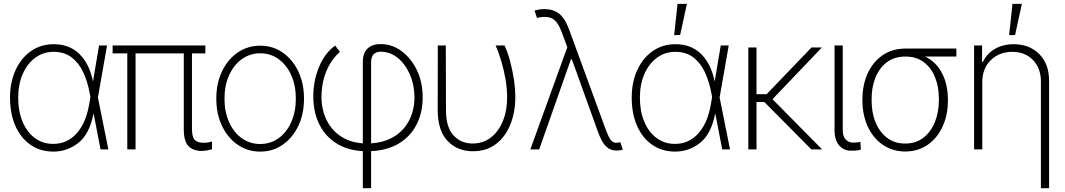

<svg xmlns="http://www.w3.org/2000/svg" viewBox="-20 -785 5597 1009"><path d="M260.3 11.7Q190.4 11.2 139.4 -24.7Q88.4 -60.5 60.5 -124.3Q32.7 -188 32.7 -272Q32.7 -354 62 -417.2Q91.3 -480.5 143.1 -516.6Q194.8 -552.7 262.2 -552.7Q345.7 -552.7 397.9 -500.7Q450.2 -448.7 468.8 -356.9L500.5 -545.9H542.5L494.6 -272.9L549.3 0H508.3L472.2 -187H471.2Q449.7 -79.6 391.6 -33.9Q333.5 11.7 260.3 11.7ZM455.1 -274.9 451.7 -293.5Q440.4 -356 417.2 -405.5Q394 -455.1 355.7 -483.9Q317.4 -512.7 262.2 -512.7Q207.5 -512.7 165.5 -481.7Q123.5 -450.7 99.6 -396.5Q75.7 -342.3 75.7 -271.5Q75.7 -200.2 98.6 -145.5Q121.6 -90.8 163.1 -59.8Q204.6 -28.8 260.3 -28.8Q334 -28.8 384.3 -85.7Q434.6 -142.6 450.7 -249.5Z M1059.1 -545.9V-504.4H988.8V-109.4Q988.8 -64 1003.9 -49.3Q1019 -34.7 1049.3 -34.7Q1070.3 -34.2 1094.2 -41.5V-0.5Q1081.5 2.9 1068.4 5.4Q1055.2 7.8 1039.1 8.3Q993.7 7.8 969.7 -18.1Q945.8 -43.9 945.8 -105V-504.4H692.4V0H648.9V-504.4H571.8V-545.9Z M1347.7 11.7Q1280.8 11.7 1228.5 -24.7Q1176.3 -61 1146.5 -123.8Q1116.7 -186.5 1116.7 -266.6Q1116.7 -346.7 1146.5 -409.4Q1176.3 -472.2 1228.5 -508.5Q1280.8 -544.9 1347.7 -544.9Q1414.1 -544.9 1466.1 -508.5Q1518.1 -472.2 1547.9 -409.2Q1577.6 -346.2 1577.6 -266.6Q1577.6 -186.5 1547.9 -123.8Q1518.1 -61 1466.1 -24.7Q1414.1 11.7 1347.7 11.7ZM1347.7 -28.3Q1402.3 -28.3 1444.6 -59.1Q1486.8 -89.8 1510.7 -143.8Q1534.7 -197.8 1534.7 -266.6Q1534.7 -335.4 1510.7 -389.2Q1486.8 -442.9 1444.6 -473.9Q1402.3 -504.9 1347.7 -504.9Q1293 -504.9 1250.5 -473.9Q1208 -442.9 1183.8 -389.2Q1159.7 -335.4 1159.7 -266.6Q1159.7 -197.8 1183.6 -143.8Q1207.5 -89.8 1250 -59.1Q1292.5 -28.3 1347.7 -28.3Z M1886.7 204.1V9.3Q1803.2 4.4 1745.4 -33.2Q1687.5 -70.8 1657.2 -133.3Q1627 -195.8 1626.5 -274.9Q1626 -361.8 1657.5 -435.3Q1689 -508.8 1741.2 -545.4L1766.6 -512.2Q1722.7 -474.6 1696.5 -414.3Q1670.4 -354 1669.4 -277.8Q1669.4 -210 1695.3 -156Q1721.2 -102.1 1769.8 -69.3Q1818.4 -36.6 1886.7 -31.7V-459.5Q1886.7 -505.4 1911.4 -529.5Q1936 -553.7 1981.4 -553.2Q2038.1 -553.7 2088.1 -517.8Q2138.2 -481.9 2169.7 -418.7Q2201.2 -355.5 2201.2 -272.9Q2201.2 -194.3 2170.2 -132.3Q2139.2 -70.3 2078.9 -32.7Q2018.6 4.9 1930.2 9.3V204.1ZM1930.2 -31.7Q2002.9 -36.6 2053.7 -68.8Q2104.5 -101.1 2131.1 -154.1Q2157.7 -207 2158.2 -273.4Q2157.2 -342.3 2132.8 -396.5Q2108.4 -450.7 2068.6 -481.9Q2028.8 -513.2 1981.4 -513.2Q1929.7 -513.2 1930.2 -455.6Z M2280.8 -545.9H2322.8L2323.7 -206.1Q2323.7 -116.2 2363.3 -73.5Q2402.8 -30.8 2463.4 -30.8Q2519 -30.8 2559.8 -62.5Q2600.6 -94.2 2623 -149.7Q2645.5 -205.1 2645 -275.4Q2645 -317.9 2637 -366Q2628.9 -414.1 2615.2 -460.9Q2601.6 -507.8 2584.5 -545.9H2631.3Q2646.5 -515.1 2659.4 -468.3Q2672.4 -421.4 2680.2 -370.1Q2688 -318.8 2688 -273.9Q2688 -195.3 2662.1 -130.9Q2636.2 -66.4 2586.7 -28.3Q2537.1 9.8 2465.3 9.8Q2382.8 9.8 2331.3 -45.2Q2279.8 -100.1 2280.3 -208Z M3220.7 6.3Q3187.5 6.3 3165 -15.4Q3142.6 -37.1 3123 -90.8L2985.4 -472.7V-473.6H2980.5L2813.5 0H2767.1L2961.4 -537.1L2932.1 -615.7Q2912.1 -670.9 2883.1 -687Q2854 -703.1 2801.8 -690.9L2789.1 -729.5Q2798.8 -732.4 2812.7 -734.9Q2826.7 -737.3 2841.3 -737.3Q2889.2 -736.8 2919.4 -712.2Q2949.7 -687.5 2970.2 -631.3L3161.1 -110.4Q3175.8 -69.3 3187.7 -52Q3199.7 -34.7 3219.7 -34.2Q3229 -35.2 3240.2 -37.6L3252.9 1.5Q3237.3 6.3 3220.7 6.3Z M3527.3 11.7Q3457.5 11.2 3406.5 -24.7Q3355.5 -60.5 3327.6 -124.3Q3299.8 -188 3299.8 -272Q3299.8 -354 3329.1 -417.2Q3358.4 -480.5 3410.2 -516.6Q3461.9 -552.7 3529.3 -552.7Q3612.8 -552.7 3665 -500.7Q3717.3 -448.7 3735.8 -356.9L3767.6 -545.9H3809.6L3761.7 -272.9L3816.4 0H3775.4L3739.3 -187H3738.3Q3716.8 -79.6 3658.7 -33.9Q3600.6 11.7 3527.3 11.7ZM3722.2 -274.9 3718.8 -293.5Q3707.5 -356 3684.3 -405.5Q3661.1 -455.1 3622.8 -483.9Q3584.5 -512.7 3529.3 -512.7Q3474.6 -512.7 3432.6 -481.7Q3390.6 -450.7 3366.7 -396.5Q3342.8 -342.3 3342.8 -271.5Q3342.8 -200.2 3365.7 -145.5Q3388.7 -90.8 3430.2 -59.8Q3471.7 -28.8 3527.3 -28.8Q3601.1 -28.8 3651.4 -85.7Q3701.7 -142.6 3717.8 -249.5ZM3522.9 -600.6 3540.5 -764.6H3589.8L3554.2 -600.6Z M3955.6 -535.6V-290H4008.8L4244.6 -535.6H4299.3L4039.6 -263.7L4300.3 0H4243.7L3996.6 -249H3955.6V0H3912.6V-535.6Z M4365.7 -545.9H4408.7V-101.6Q4408.7 -67.9 4424.6 -51.8Q4440.4 -35.6 4461.9 -35.6Q4477.1 -35.6 4487.8 -37.1Q4498.5 -38.6 4501.5 -39.6L4503.9 1.5Q4499.5 2.9 4486.1 5.1Q4472.7 7.3 4452.1 6.8Q4414.6 7.3 4390.1 -20.5Q4365.7 -48.3 4365.7 -101.6Z M4512.2 -258.3V-262.2Q4512.2 -338.9 4539.8 -399.2Q4567.4 -459.5 4617.7 -494.4Q4668 -529.3 4736.3 -529.8H5005.9V-487.8H4841.3Q4900.4 -459.5 4930.9 -399.9Q4961.4 -340.3 4961.4 -261.2V-256.3Q4961.4 -180.7 4933.6 -120.1Q4905.8 -59.6 4855.5 -24.4Q4805.2 10.7 4737.3 11.2Q4669.9 10.7 4619.1 -24.2Q4568.4 -59.1 4540.3 -119.9Q4512.2 -180.7 4512.2 -258.3ZM4560.5 -262.2V-258.3Q4560.1 -192.9 4581.5 -141.4Q4603 -89.8 4642.6 -60.1Q4682.1 -30.3 4737.3 -30.8Q4792 -30.3 4831.5 -60.3Q4871.1 -90.3 4892.6 -142.6Q4914.1 -194.8 4914.1 -261.2V-266.1Q4914.1 -328.6 4893.8 -378.9Q4873.5 -429.2 4834.5 -458.5Q4795.4 -487.8 4739.7 -487.8H4737.3Q4680.7 -487.8 4641.1 -458.3Q4601.6 -428.7 4580.8 -377.7Q4560.1 -326.7 4560.5 -262.2Z M5142.1 -353.5V0H5099.1V-545.9H5141.1V-459.5H5145.5Q5164.6 -501.5 5207 -527.1Q5249.5 -552.7 5307.1 -552.7Q5389.6 -552.7 5441.4 -501Q5493.2 -449.2 5493.2 -359.9V204.1H5450.2V-357.9Q5449.7 -427.2 5408.4 -469.7Q5367.2 -512.2 5299.3 -512.7Q5231 -512.2 5186.5 -468.5Q5142.1 -424.8 5142.1 -353.5ZM5283.2 -600.6 5300.8 -764.6H5350.1L5314.5 -600.6Z"/></svg>

Font: Inter Display Extra Light
Style: Regular
Weight: 200
Designer: Rasmus Andersson
Foundry: rsms
Version: Version 4.000;git-4fc901f